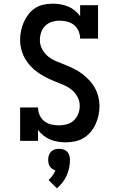

<svg xmlns="http://www.w3.org/2000/svg" viewBox="-20 -763 640 1040"><path d="M335 8Q314 8 293 4.5Q272 1 252.5 -7Q233 -15 216 -28.5Q199 -42 186 -59V0H89V-181H186Q186 -160 194.5 -140Q203 -120 219.5 -107Q236 -94 257 -89Q278 -84 299 -84Q321 -84 342.5 -90Q364 -96 380 -111Q396 -126 404 -147Q412 -168 412 -190Q412 -215 399.5 -238.5Q387 -262 366.5 -278Q346 -294 322 -304Q298 -314 274 -323.5Q250 -333 227 -345Q204 -357 183 -372Q162 -387 144.5 -406Q127 -425 114.5 -447.5Q102 -470 95.5 -495.5Q89 -521 89 -547Q89 -572 94 -596.5Q99 -621 109 -643.5Q119 -666 134.5 -686Q150 -706 171 -719.5Q192 -733 216.5 -738Q241 -743 266 -743Q287 -743 308 -739.5Q329 -736 348.5 -728Q368 -720 384.5 -706.5Q401 -693 414 -676V-735H511V-554H414Q414 -575 405.5 -595Q397 -615 380.5 -628Q364 -641 343.5 -646Q323 -651 302 -651Q281 -651 260.5 -644.5Q240 -638 225 -623Q210 -608 203 -587.5Q196 -567 196 -546Q196 -520 208.5 -496.5Q221 -473 241 -457Q261 -441 285.5 -431Q310 -421 333.5 -411.5Q357 -402 380.5 -390.5Q404 -379 424.5 -363.5Q445 -348 463 -329Q481 -310 493.5 -287.5Q506 -265 512.5 -239.5Q519 -214 519 -189Q519 -163 513.5 -138Q508 -113 497.5 -90Q487 -67 470.5 -47.5Q454 -28 432 -15Q410 -2 385 3Q360 8 335 8ZM288 257 243 212Q255 201 264.5 188Q274 175 280 160Q271 157 263 151.5Q255 146 250 138.5Q245 131 243 121.5Q241 112 241 103Q241 91 244.5 79Q248 67 256.5 58.5Q265 50 276.5 46.5Q288 43 300 43Q312 43 323.5 46.5Q335 50 343.5 58.5Q352 67 355.5 79Q359 91 359 103Q359 125 354.5 146.5Q350 168 341 188Q332 208 318.5 225.5Q305 243 288 257Z"/></svg>

Font: Iosevka Slab Semibold Extended
Style: Regular
Weight: 600
Width: 7
Monospace: yes
Designer: Belleve Invis
Foundry: Belleve Invis
Version: Version 11.1.0; ttfautohint (v1.8.3)